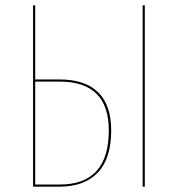

<svg xmlns="http://www.w3.org/2000/svg" viewBox="-20 -700 667 720"><path d="M397 -211Q397 -106 347 -53Q297 0 202 0H104V-680H112V-402H204Q299 -402 348 -354Q397 -306 397 -211ZM523 -680V0H515V-680ZM388 -211Q388 -394 204 -394H112V-8H204Q388 -8 388 -211Z"/></svg>

Font: Fira Sans Compressed Eight
Style: Regular
Weight: 100
Width: 1
Designer: bBox Type GmbH & Carrois Corporate GbR & Edenspiekermann AG
Foundry: bBox Type GmbH & Carrois Corporate GbR & Edenspiekermann AG
Version: Version 4.301